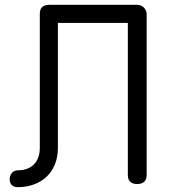

<svg xmlns="http://www.w3.org/2000/svg" viewBox="-20 -763 712 796"><path d="M182 -743C157 -742 145 -730 145 -705V-149C145 -92 111 -57 54 -57C32 -57 20 -38 20 -20C20 -3 30 13 53 13C151 13 220 -49 220 -149V-668H510V-37C510 -12 524 0 549 0C573 0 588 -12 588 -37V-705C588 -725 570 -743 550 -743Z"/></svg>

Font: Numismatica Pro
Style: Regular
Weight: 400
Designer: Chris Hopkins
Foundry: Edward C. D. Hopkins
Version: Version 2.19D